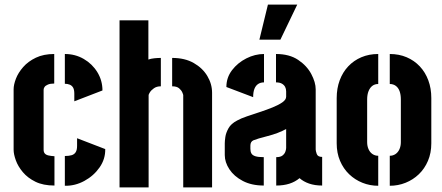

<svg xmlns="http://www.w3.org/2000/svg" viewBox="-20 -804 1917 832"><path d="M216 0Q167 0 133.5 -16.5Q100 -33 79 -58Q58 -83 48.5 -109.5Q39 -136 39 -155V-417Q39 -437 49 -463Q59 -489 80.5 -513.5Q102 -538 135.5 -554Q169 -570 215 -570V-442Q198 -442 187.5 -437.5Q177 -433 173 -427Q169 -421 169 -415V-155Q169 -145 174 -139Q179 -133 189.5 -130.5Q200 -128 216 -127ZM261 1V-128Q279 -128 290.5 -131.5Q302 -135 308 -144.5Q314 -154 314 -172V-205L436 -158Q437 -115 411.5 -78.5Q386 -42 345.5 -20Q305 2 261 1ZM302 -365V-398Q302 -415 297 -424Q292 -433 282.5 -437Q273 -441 261 -441V-570Q306 -570 343 -548.5Q380 -527 402 -491Q424 -455 424 -412Z M498 8V-716H623V-546Q634 -550 649 -551.5Q664 -553 677 -553V-430Q659 -430 647 -421.5Q635 -413 629.5 -404Q624 -395 624 -392V8ZM774 8V-392Q774 -394 770 -403.5Q766 -413 756 -421.5Q746 -430 726 -430V-553Q781 -553 819.5 -531Q858 -509 878.5 -474.5Q899 -440 899 -402V8Z M1104 -632 1141 -784H1268L1195 -632ZM1123 0Q1070 0 1032 -20Q994 -40 974 -70.5Q954 -101 954 -132V-183Q954 -193 956.5 -210.5Q959 -228 970 -248Q981 -268 1008 -282Q1024 -291 1050.5 -300Q1077 -309 1106 -318.5Q1135 -328 1161 -338.5Q1187 -349 1203.5 -360.5Q1220 -372 1220 -385V-408Q1220 -419 1215.5 -427.5Q1211 -436 1201.5 -441.5Q1192 -447 1176 -447V-570Q1234 -570 1272 -544.5Q1310 -519 1329 -483Q1348 -447 1348 -417V-156Q1348 -150 1352.5 -137Q1357 -124 1376 -124V0Q1344 0 1319.5 -8.5Q1295 -17 1278 -32Q1259 -16 1234 -8Q1209 0 1177 0V-123Q1195 -123 1204 -130Q1213 -137 1216.5 -146.5Q1220 -156 1220 -163V-245Q1204 -236 1183 -228Q1162 -220 1140 -214.5Q1118 -209 1101.5 -204Q1085 -199 1078 -196Q1065 -190 1065 -173V-159Q1065 -147 1069.5 -139Q1074 -131 1086.5 -127Q1099 -123 1123 -123ZM1077 -383 961 -427Q961 -468 985.5 -500Q1010 -532 1047.5 -551Q1085 -570 1124 -570V-447Q1109 -447 1098.5 -440Q1088 -433 1082.5 -419Q1077 -405 1077 -383Z M1619 1Q1583 1 1550.5 -12Q1518 -25 1493 -49Q1468 -73 1453.5 -107Q1439 -141 1439 -183V-379Q1439 -421 1452 -456Q1465 -491 1489 -516.5Q1513 -542 1546 -556Q1579 -570 1619 -570V-440Q1604 -440 1593.5 -432Q1583 -424 1577 -409Q1571 -394 1571 -373V-188Q1571 -171 1577 -157.5Q1583 -144 1594 -136.5Q1605 -129 1619 -129ZM1669 1V-129Q1683 -129 1694 -136.5Q1705 -144 1711 -157.5Q1717 -171 1717 -188V-373Q1717 -394 1711.5 -409Q1706 -424 1695 -432Q1684 -440 1669 -440V-570Q1709 -570 1742 -556Q1775 -542 1799 -516.5Q1823 -491 1836 -456Q1849 -421 1849 -379V-183Q1849 -141 1834.5 -107Q1820 -73 1795 -49Q1770 -25 1737.5 -12Q1705 1 1669 1Z"/></svg>

Font: Stick No Bills ExtraBold
Style: Regular
Weight: 800
Version: Version 2.000